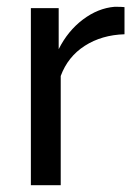

<svg xmlns="http://www.w3.org/2000/svg" viewBox="-20 -546 403 566"><path d="M347 -445Q280 -443 230 -411Q180 -379 159 -322V0H71V-522H153V-401Q180 -455 224.5 -488.5Q269 -522 318 -526Q340 -526 347 -525Z"/></svg>

Font: Raleway-v4020 Medium
Style: Regular
Weight: 500
Designer: Matt McInerney, Pablo Impallari, Rodrigo Fuenzalida
Foundry: Matt McInerney, Pablo Impallari, Rodrigo Fuenzalida
Version: Version 4.020;PS 004.020;hotconv 1.0.88;makeotf.lib2.5.64775